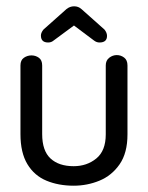

<svg xmlns="http://www.w3.org/2000/svg" viewBox="-20 -580 470 610"><path d="M316 -372Q316 -388 327 -396.5Q338 -405 351 -405Q364 -405 374.5 -397Q385 -389 385 -372V-153Q385 -94 360 -58Q335 -22 296 -6Q257 10 214 10Q166 10 127.5 -6Q89 -22 67 -58.5Q45 -95 45 -154V-372Q45 -389 56 -396.5Q67 -404 80 -404Q93 -404 103.5 -396.5Q114 -389 114 -372V-154Q114 -101 140.5 -76.5Q167 -52 214 -52Q256 -52 286 -76.5Q316 -101 316 -153ZM133 -445Q110 -445 110 -467Q110 -476 118 -486L191 -551Q202 -560 215.5 -560Q229 -560 239 -551L312 -486Q320 -476 320 -466Q320 -445 296 -445Q287 -445 279 -451L215 -499L150 -451Q143 -445 133 -445Z"/></svg>

Font: Dongle
Style: Regular
Weight: 400
Designer: Yanghee Ryu
Foundry: Yanghee Ryu
Version: Version 2.000